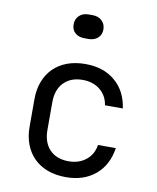

<svg xmlns="http://www.w3.org/2000/svg" viewBox="-89 -874 779 953"><g transform="rotate(10 300.0 -397.5)"><path d="M308 10Q257 10 216.5 -5Q176 -20 147.5 -48Q119 -76 103.5 -116Q88 -156 88 -205V-345Q88 -394 103.5 -434Q119 -474 147.5 -502Q176 -530 216.5 -545Q257 -560 308 -560Q399 -560 457.5 -510.5Q516 -461 528 -375H438Q431 -423 395.5 -451.5Q360 -480 308 -480Q248 -480 213 -444Q178 -408 178 -345V-205Q178 -142 212.5 -106Q247 -70 308 -70Q360 -70 395.5 -98.5Q431 -127 438 -175H528Q515 -88 456.5 -39Q398 10 308 10ZM280 -805H300Q329 -805 347 -788Q365 -771 365 -744Q365 -717 347 -701Q329 -685 300 -685H280Q251 -685 233 -700.5Q215 -716 215 -744Q215 -771 233 -788Q251 -805 280 -805Z"/></g></svg>

Font: JetBrainsMono NF
Style: Regular
Weight: 400
Monospace: yes
Designer: Philipp Nurullin, Konstantin Bulenkov
Foundry: JetBrains
Version: Version 1.0.2; ttfautohint (v1.8.3)